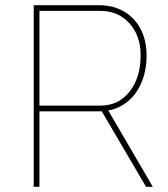

<svg xmlns="http://www.w3.org/2000/svg" viewBox="-20 -720 649 740"><path d="M110 -700H361Q416 -700 457.5 -676Q499 -652 522 -608Q545 -564 545 -507Q545 -444 522 -394.5Q499 -345 457.5 -318Q416 -291 361 -291H132V0H110ZM368 -298 391 -305 569 0H543ZM522 -507Q522 -582 479 -630Q436 -678 367 -678H132V-313H367Q437 -313 479.5 -367Q522 -421 522 -507Z"/></svg>

Font: Easer Grotesk Variable
Style: Regular
Weight: 400
Designer: Boardeaser, Bonnie Shaver-Troup, Thomas Jockin
Foundry: Lexend
Version: Version 1.001;Glyphs 3.1.2 (3151)